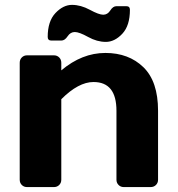

<svg xmlns="http://www.w3.org/2000/svg" viewBox="-20 -760 722 780"><path d="M60.1 -29.8V-504.9Q60.1 -518.1 68.6 -526.6Q77.1 -535.2 89.8 -535.2H199.2Q211.9 -535.2 220.5 -526.6Q229 -518.1 229 -504.9V-474.1Q313 -544.9 408 -544.9Q502.9 -544.9 562.5 -487.1Q622.1 -429.2 622.1 -310.1V-29.8Q622.1 -17.1 613.5 -8.5Q605 0 591.8 0H482.9Q470.2 0 461.7 -8.5Q453.1 -17.1 453.1 -29.8V-310.1Q453.1 -426.8 359.9 -426.8Q298.8 -426.8 229 -356.9V-29.8Q229 -17.1 220.5 -8.5Q211.9 0 199.2 0H89.8Q77.1 0 68.6 -8.5Q60.1 -17.1 60.1 -29.8ZM173.8 -609.9Q173.8 -673.8 205.3 -707Q236.8 -740.2 272.5 -740.2Q308.1 -740.2 345 -720.2Q381.8 -700.2 399.4 -700.2Q417 -700.2 428 -717.5Q439 -734.9 453.1 -734.9H493.2Q507.8 -734.9 507.8 -720.2Q507.8 -655.8 476.8 -622.8Q445.8 -589.8 409.9 -589.8Q374 -589.8 337.9 -609.9Q301.8 -629.9 283.9 -629.9Q266.1 -629.9 254.6 -612.5Q243.2 -595.2 229 -595.2H189Q173.8 -595.2 173.8 -609.9Z"/></svg>

Font: Days One
Style: Regular
Weight: 400
Designer: Alexander Kalachev, Alexey Maslov, Jovanny Lemonad
Foundry: Alexander Kalachev, Alexey Maslov, Jovanny Lemonad
Version: Version 1.002